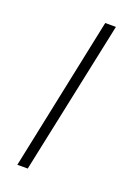

<svg xmlns="http://www.w3.org/2000/svg" viewBox="-108 -562 422 608"><g transform="rotate(20 103.0 -258.5)"><path d="M31 0 139 -517H175L66 0Z"/></g></svg>

Font: Mona Sans ExtraLight
Style: Italic
Weight: 200
Italic angle: -11.6951°
Designer: Deni Anggara
Foundry: GitHub
Version: Version 2.000